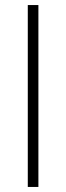

<svg xmlns="http://www.w3.org/2000/svg" viewBox="-20 -740 262 760"><path d="M90 0V-720H132V0Z"/></svg>

Font: Manrope ExtraLight
Style: Regular
Weight: 200
Designer: Mikhail Sharanda
Foundry: Mikhail Sharanda
Version: Version 4.505